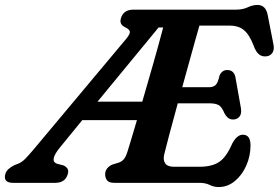

<svg xmlns="http://www.w3.org/2000/svg" viewBox="-66 -739 1127 776"><path d="M740.5 0H396.5Q374.5 0 366.8 -10Q359 -20 359 -34.5Q359 -48.5 367.5 -58.8Q376 -69 388.5 -74L413 -81.5Q426.5 -86 434.5 -95.5Q442.5 -105 449.5 -127Q452.5 -136.5 462.8 -170.5Q473 -204.5 487.5 -253.5H266.5L177.5 -144.5Q132 -89.5 163.5 -77.5L190.5 -70.5Q201.5 -65.5 206.8 -57.2Q212 -49 208 -35.5Q198 0 157 0H-13Q-54 0 -44.5 -35.5Q-41 -47 -32.5 -55Q-24 -63 -9 -71L9 -78Q23 -84 36 -97.2Q49 -110.5 66.5 -131L444 -582Q460.5 -602 458.8 -611.2Q457 -620.5 441.5 -628Q415 -639.5 422.5 -664.5Q432.5 -700 473.5 -700H887Q915.5 -700 935.2 -709.5Q955 -719 974.5 -719Q1008.5 -719 1016 -678L1039.5 -558Q1043 -537.5 1035 -525.5Q1027 -513.5 1012 -511.5Q994 -509 981.2 -518.8Q968.5 -528.5 958.5 -556Q941.5 -600 919.2 -617.8Q897 -635.5 864 -635.5H740Q733 -611.5 722 -572.2Q711 -533 697.8 -485Q684.5 -437 670.5 -386.5H778Q796 -386.5 805.5 -395.5Q815 -404.5 821 -433Q831 -456 852 -456Q867.5 -456 875.8 -447.2Q884 -438.5 886 -424L908 -300.5Q911 -277.5 901.2 -266.8Q891.5 -256 876 -256Q863.5 -256 855 -263.2Q846.5 -270.5 841 -281.5Q830.5 -307.5 817.2 -314.5Q804 -321.5 779 -321.5H652.5Q632.5 -248.5 617 -190.2Q601.5 -132 597.5 -114Q592.5 -91.5 602 -78.2Q611.5 -65 637.5 -65H740Q790.5 -65 819.8 -84.5Q849 -104 872.5 -158.5Q891.5 -194.5 915.5 -194.5Q946.5 -194.5 946.5 -151.5Q946.5 -108.5 929.5 -70Q912.5 -31.5 883.2 -7.2Q854 17 817.5 17Q798.5 17 781.5 8.5Q764.5 0 740.5 0ZM575 -628 328 -328H509Q530.5 -401.5 553.5 -482.2Q576.5 -563 593.5 -628Z"/></svg>

Font: Fraunces 9pt SuperSoft SemiBold
Style: Italic
Weight: 600
Italic angle: -16°
Version: Version 1.000;[0bf87f6ff]